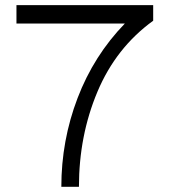

<svg xmlns="http://www.w3.org/2000/svg" viewBox="-20 -715 649 735"><path d="M43 -625V-695.3H566.4V-635.7Q423.8 -532.2 353 -363.8Q282.2 -195.3 282.2 0H214.8Q214.8 -176.8 276.9 -339.4Q338.9 -502 458 -625H43Z"/></svg>

Font: Lohit Malayalam
Style: Regular
Weight: 400
Version: 2.92.2